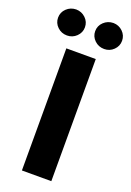

<svg xmlns="http://www.w3.org/2000/svg" viewBox="-239 -1013 735 1075"><g transform="rotate(20 128.5 -475.5)"><path d="M216.3 -727.5V0H41V-727.5ZM19 -796.4Q-14.6 -796.4 -38.1 -819.1Q-61.5 -841.8 -61.5 -873.5Q-61.5 -905.8 -38.1 -928.2Q-14.6 -950.7 19 -951.2Q51.8 -950.7 75.2 -928.2Q98.6 -905.8 98.6 -873.5Q98.6 -841.8 75.2 -819.1Q51.8 -796.4 19 -796.4ZM240.7 -796.4Q207 -796.4 183.3 -819.1Q159.7 -841.8 159.7 -873.5Q159.7 -905.8 183.3 -928.2Q207 -950.7 240.7 -951.2Q273.4 -950.7 296.6 -928.2Q319.8 -905.8 319.8 -873.5Q319.8 -841.8 296.6 -819.1Q273.4 -796.4 240.7 -796.4Z"/></g></svg>

Font: Inter Tight ExtraBold
Style: Regular
Weight: 800
Designer: Rasmus Andersson
Foundry: rsms
Version: Version 3.004; ttfautohint (v1.8.4.7-5d5b)